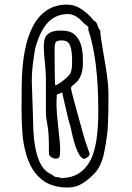

<svg xmlns="http://www.w3.org/2000/svg" viewBox="-20 -799 581 843"><path d="M74.7 -317.4C74.7 -281.7 75.7 -247.6 78.1 -220.7C80.1 -183.6 85.4 -155.8 95.2 -120.6C110.4 -69.8 133.8 -31.2 172.9 -3.4C198.7 13.2 232.9 24.4 277.3 24.4C299.3 24.4 320.8 19 338.9 8.3C356 -2 375.5 -17.6 394.5 -37.1C415 -57.6 430.7 -92.3 438.5 -135.3C442.9 -156.7 446.8 -181.6 450.2 -208V-207.5C454.1 -234.4 456.1 -288.6 456.1 -370.1V-394.5C456.1 -428.2 448.2 -486.3 433.6 -567.9V-567.4C424.3 -621.1 419.9 -653.8 419.9 -666C414.1 -671.9 410.6 -678.2 408.7 -686.5C406.2 -697.8 399.9 -705.1 391.1 -709C377.4 -727.5 359.9 -743.7 339.8 -757.3C318.4 -772 296.4 -778.8 273.9 -778.8C143.1 -778.8 76.7 -652.3 75.2 -418.9C74.7 -351.1 74.7 -317.4 74.7 -317.4ZM119.6 -440.9C119.6 -475.6 122.6 -511.7 128.4 -547.4C130.9 -568.4 134.3 -588.4 139.6 -604C149.9 -638.2 167.5 -675.8 189 -698.7C199.7 -710.9 212.9 -720.2 228 -727.1C243.2 -733.9 260.3 -737.3 278.8 -737.3C295.9 -737.3 313 -730 329.6 -715.8H329.1C336.9 -709 346.2 -699.7 353.5 -691.9C359.4 -689.9 365.2 -684.1 369.1 -677.2L366.7 -671.4C396.5 -584.5 411.6 -465.3 411.6 -314C411.6 -213.9 400.9 -142.6 378.9 -98.6C351.1 -44.4 308.6 -17.6 248 -17.1L241.2 -20C233.9 -20 225.6 -21.5 218.8 -23.9C214.4 -28.8 207 -32.7 196.3 -38.6V-38.1C148.9 -64.5 125 -145 125 -280.3ZM242.7 -388.7C246.6 -390.6 251.5 -392.6 253.9 -392.6C252.9 -392.6 260.7 -356 272.5 -307.6C277.8 -285.2 282.7 -263.7 285.2 -256.8C288.6 -247.1 290.5 -238.8 293 -228.5H292.5C310.5 -144 330.1 -101.6 351.1 -101.6C366.7 -107.9 373.5 -115.7 373.5 -124L359.9 -164.1C357.9 -164.6 340.8 -224.1 308.1 -344.7C296.9 -386.2 291.5 -408.7 291.5 -412.1C291.5 -417 297.4 -422.9 306.2 -429.7L305.7 -429.2C318.4 -439 330.1 -450.7 338.4 -478C342.8 -492.7 344.2 -511.2 344.2 -529.8C344.2 -549.3 342.8 -568.8 339.4 -586.9V-586.4C335.4 -608.9 327.6 -625 315.4 -639.2C309.1 -647.5 299.3 -653.8 289.6 -658.2C279.3 -662.6 264.2 -664.6 243.7 -664.6C223.1 -664.6 206.5 -661.1 194.8 -652.8H195.3C178.7 -642.6 172.4 -626.5 172.4 -592.3C172.4 -577.1 173.8 -553.7 177.2 -522.5C180.2 -491.2 181.6 -468.3 181.6 -452.6V-302.7C181.6 -292.5 183.1 -277.8 186.5 -260.3C189.9 -242.2 191.9 -227.1 192.9 -213.4C194.3 -198.7 194.8 -170.4 194.8 -126.5C194.8 -105 231.4 -94.7 240.7 -109.4C242.7 -114.3 244.1 -125 244.1 -141.6C244.1 -157.7 241.7 -189.9 235.8 -238.8C230.5 -287.6 228 -320.3 228 -336.4C228 -351.6 228.5 -367.2 229.5 -383.8C233.4 -384.8 237.8 -386.7 242.7 -388.7ZM219.7 -581.1C219.7 -599.1 221.7 -610.8 225.6 -614.7C229.5 -619.1 237.8 -621.6 251.5 -621.6C265.1 -621.6 274.9 -617.7 280.8 -610.8C286.6 -604 291 -590.3 293 -580.6C294.9 -570.8 296.4 -551.3 296.4 -543.9V-517.1C296.4 -504.4 294.4 -493.2 291.5 -482.9C289.1 -473.6 277.3 -460.9 259.3 -446.8C242.7 -433.6 229.5 -424.8 223.1 -424.8C220.7 -424.8 219.7 -476.6 219.7 -581.1Z"/></svg>

Font: Amatic Mod Bold ONEptTWO
Style: Bold
Weight: 700
Designer: David Occhino Design
Foundry: David Occhino Design
Version: Version 1.2